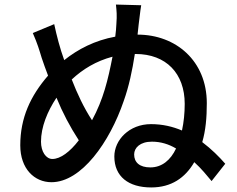

<svg xmlns="http://www.w3.org/2000/svg" viewBox="-20 -806 1040 843"><path d="M589 -700C592 -719 595 -755 600 -783L489 -786C492 -757 494 -740 491 -701C490 -684 489 -665 486 -645C397 -629 322 -590 262 -542C243 -594 229 -649 218 -700L124 -661C145 -613 152 -588 163 -552C171 -529 180 -502 191 -474C114 -385 69 -289 69 -168C69 -65 131 -6 206 -6C338 -6 462 -183 523 -362C546 -426 561 -497 572 -569H575C710 -569 791 -483 791 -350C791 -309 787 -270 779 -233C739 -250 694 -261 643 -261C547 -261 482 -191 482 -119C482 -31 544 17 644 17C732 17 793 -25 833 -94C864 -66 889 -35 909 -11L969 -87C942 -118 909 -151 868 -182C883 -233 888 -289 888 -353C888 -539 752 -654 584 -654ZM384 -278C348 -333 319 -395 295 -457C343 -502 402 -538 474 -557C454 -455 434 -370 384 -278ZM210 -108C182 -108 160 -140 160 -184C160 -248 188 -317 228 -377C255 -311 287 -250 326 -190C287 -139 245 -108 210 -108ZM640 -71C593 -71 569 -93 569 -128C569 -157 595 -184 647 -184C686 -184 721 -173 753 -154C729 -103 691 -71 640 -71Z"/></svg>

Font: Spoqa Han Sans Neo Medium
Style: Regular
Weight: 500
Designer: [Spoqa Han Sans Neo] Dong-huui Kim  Younghwa Kang  Yujin Lee  [Noto Sans] Ryoko NISHIZUKA  (kana & ideographs); Paul D. 
Foundry: Spoqa (http://www.spoqa-han-sans.com)
Version: Version 1.000